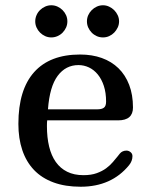

<svg xmlns="http://www.w3.org/2000/svg" viewBox="-20 -709 565 729"><path d="M435.1 -126Q439.5 -131.3 446 -134.3Q452.6 -137.2 460 -137.2Q468.8 -137.2 475.8 -131.3Q482.9 -125.5 482.9 -116.2Q482.9 -97.7 470.2 -82Q403.3 0 286.1 0Q227.5 0 183.1 -16.4Q138.7 -32.7 109.1 -63.7Q79.6 -94.7 64.7 -138.9Q49.8 -183.1 49.8 -238.8Q49.8 -368.2 109.6 -435.1Q169.4 -502 284.2 -502Q329.6 -502 366.5 -488.8Q403.3 -475.6 429.7 -450Q456.1 -424.3 470.5 -386.7Q484.9 -349.1 484.9 -300.8Q484.9 -252 428.2 -252H159.2Q158.7 -248 158.4 -242.4Q158.2 -236.8 158.2 -230Q158.2 -187 166.5 -152.6Q174.8 -118.2 191.9 -94Q209 -69.8 235.1 -56.9Q261.2 -43.9 296.9 -43.9Q326.2 -43.9 347.2 -51.5Q368.2 -59.1 383.1 -70.1Q397.9 -81.1 408.2 -93.3Q418.5 -105.5 425.8 -114.3ZM277.8 -461.9Q229.5 -461.9 199 -421.1Q168.5 -380.4 162.1 -293.9H349.1Q366.7 -293.9 374.8 -300.3Q382.8 -306.6 382.8 -323.2Q382.8 -356.9 374.3 -382.8Q365.7 -408.7 351.3 -426.3Q336.9 -443.8 317.9 -452.9Q298.8 -461.9 277.8 -461.9ZM113.8 -627.9Q113.8 -640.1 118.7 -651.4Q123.5 -662.6 132.1 -670.9Q140.6 -679.2 151.6 -684.1Q162.6 -689 174.8 -689Q187 -689 198 -684.1Q209 -679.2 217.5 -670.7Q226.1 -662.1 231 -651.1Q235.8 -640.1 235.8 -627.9Q235.8 -615.7 231 -604.7Q226.1 -593.8 217.8 -585.2Q209.5 -576.7 198.2 -571.8Q187 -566.9 174.8 -566.9Q162.6 -566.9 151.6 -571.8Q140.6 -576.7 132.1 -585.2Q123.5 -593.8 118.7 -604.7Q113.8 -615.7 113.8 -627.9ZM310.1 -627.9Q310.1 -640.1 314.9 -651.1Q319.8 -662.1 328.4 -670.7Q336.9 -679.2 347.9 -684.1Q358.9 -689 371.1 -689Q383.3 -689 394.3 -683.8Q405.3 -678.7 413.6 -670.4Q421.9 -662.1 427 -651.1Q432.1 -640.1 432.1 -627.9Q432.1 -615.7 427 -604.7Q421.9 -593.8 413.6 -585.2Q405.3 -576.7 394.3 -571.8Q383.3 -566.9 371.1 -566.9Q358.4 -566.9 347.4 -571.8Q336.4 -576.7 328.1 -585.2Q319.8 -593.8 314.9 -604.7Q310.1 -615.7 310.1 -627.9Z"/></svg>

Font: Marmelad
Style: Regular
Weight: 400
Designer: Manvel Shmavonyan
Foundry: Cyreal (www.cyreal.org)
Version: Version 1.000